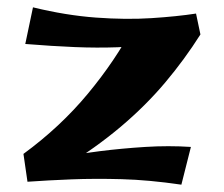

<svg xmlns="http://www.w3.org/2000/svg" viewBox="-20 -494 610 524"><path d="M154 -37 44 -74Q145 -148 220 -238.5Q295 -329 344 -422L527 -400Q484 -332 431 -269Q378 -206 310 -148.5Q242 -91 154 -37ZM475 10Q386 -3 312 -5Q238 -7 175 -4.5Q112 -2 55 2L44 -74L142 -65Q193 -74 253 -81.5Q313 -89 376.5 -93Q440 -97 501 -93ZM49 -374 70 -474Q160 -452 242 -446Q324 -440 393.5 -444.5Q463 -449 515 -457L527 -400Q465 -383 410 -375Q355 -367 300 -365Q245 -363 184 -365.5Q123 -368 49 -374Z"/></svg>

Font: Marhey Medium
Style: Regular
Weight: 500
Designer: Nur Syamsi & Bustanul Arifin
Foundry: Namelatype
Version: Version 1.000